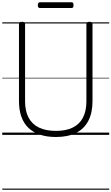

<svg xmlns="http://www.w3.org/2000/svg" viewBox="-20 -1194 987 1700"><path d="M475 19Q396 19 334.5 -1.5Q273 -22 231.5 -62Q190 -102 169 -161.5Q148 -221 148 -299V-982Q148 -992 154.5 -996.5Q161 -1001 175 -1001Q189 -1001 195.5 -996.5Q202 -992 202 -982V-297Q202 -211 233 -152.5Q264 -94 325 -64.5Q386 -35 476 -35Q564 -35 624 -64.5Q684 -94 714.5 -152.5Q745 -211 745 -297V-982Q745 -992 751.5 -996.5Q758 -1001 772 -1001Q799 -1001 799 -982V-299Q799 -195 762 -124Q725 -53 653 -17Q581 19 475 19ZM334 -1123Q323 -1123 319 -1129.5Q315 -1136 315 -1147Q315 -1160 319 -1167Q323 -1174 334 -1174H612Q624 -1174 627.5 -1167Q631 -1160 631 -1147Q631 -1136 627.5 -1129.5Q624 -1123 612 -1123ZM0 476H947V486H0ZM0 -20H947V0H0ZM0 -505H947V-500H0ZM0 -996H947V-986H0Z"/></svg>

Font: Playwrite PL Guides
Style: Regular
Weight: 400
Designer: Veronika Burian, José Scaglione
Foundry: TypeTogether
Version: Version 1.003